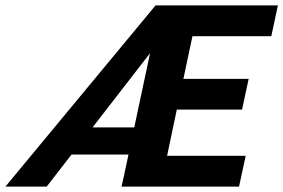

<svg xmlns="http://www.w3.org/2000/svg" viewBox="-68 -687 1043 707"><path d="M610.7 -654 104 0H-48L504.7 -667H650L508 0H379.3L534 -654ZM186.7 -218H498.7L447.7 -118H135.7ZM522 -667H955.3L931 -553.7H640.7L607.3 -396.7H847.7L823.3 -283.3H583L547.3 -113.3H836.7L812.3 0H380Z"/></svg>

Font: Epunda Slab Light
Style: Italic
Weight: 300
Italic angle: -12°
Designer: Simon Atzbach
Foundry: typofactur
Version: Version 1.102